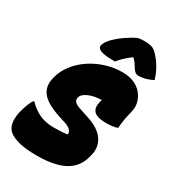

<svg xmlns="http://www.w3.org/2000/svg" viewBox="-230 -1089 1114 1234"><g transform="rotate(30 326.5 -472.0)"><path d="M452 -720Q543 -720 594 -664Q617 -637 627 -603Q637 -569 627 -528Q608 -456 605 -396Q571 -384 522 -384Q460 -384 434.5 -405Q409 -426 417 -470Q418 -481 425 -498H422Q388 -498 357.5 -489.5Q327 -481 307 -467.5Q287 -454 283 -437L282 -433Q273 -400 329 -381L400 -358Q489 -329 524.5 -277.5Q560 -226 544 -162L540 -146Q519 -61 445.5 -20.5Q372 20 239 20Q158 20 107.5 7Q57 -6 31 -28Q8 -48 1.5 -80.5Q-5 -113 3 -155Q6 -171 13 -194Q20 -217 29 -239Q38 -261 48 -273H54Q91 -234 136.5 -212.5Q182 -191 244 -191Q274 -191 300.5 -192.5Q327 -194 346 -198V-201Q346 -236 291 -254L250 -267Q140 -302 102.5 -348.5Q65 -395 82 -463L84 -471Q97 -522 131.5 -567.5Q166 -613 216 -647Q266 -681 326.5 -700.5Q387 -720 452 -720ZM426 -960Q437 -962 451.5 -963Q466 -964 473 -964Q504 -964 525.5 -958Q547 -952 571 -926Q597 -898 618.5 -862Q640 -826 654 -779Q599 -751 553 -751Q533 -751 523 -760Q513 -769 502 -787Q495 -799 486.5 -811Q478 -823 465 -836H459Q427 -813 406.5 -792Q386 -771 373 -755H367Q313 -755 285.5 -761.5Q258 -768 249 -778Q240 -788 243 -800Q245 -810 253.5 -824.5Q262 -839 278 -856Q307 -886 348 -914.5Q389 -943 426 -960Z"/></g></svg>

Font: Recursive Mn Csl St XBk
Style: Italic
Weight: 1000
Italic angle: -15°
Monospace: yes
Version: Version 1.079;hotconv 1.0.112;makeotfexe 2.5.65598; ttfautoh